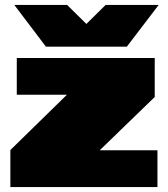

<svg xmlns="http://www.w3.org/2000/svg" viewBox="-20 -758 680 778"><path d="M166 -569 38 -738H252L330 -661L408 -738H623L494 -569ZM22 0V-150L251 -374H48V-523H607V-365L384 -149H618V0Z"/></svg>

Font: Tomorrow Black
Style: Regular
Weight: 900
Designer: Tony de Marco, Monica Rizzolli
Foundry: Just in Type
Version: Version 2.002